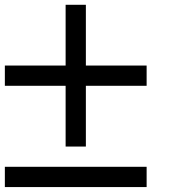

<svg xmlns="http://www.w3.org/2000/svg" viewBox="-20 -853 707 790"><path d="M0 -83.3V-166.7H583.3V-83.3ZM0 -500V-583.3H250V-833.3H333.3V-583.3H583.3V-500H333.3V-250H250V-500Z"/></svg>

Font: Galmuri11 Regular
Style: Regular
Weight: 400
Designer: Minseo Lee (Quiple)
Version: Version 2.356;hotconv 1.1.0;makeotfexe 2.6.0 DEVELOPMENT